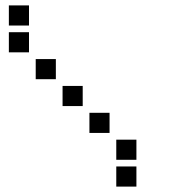

<svg xmlns="http://www.w3.org/2000/svg" viewBox="-20 -708 640 715"><path d="M14 -688Q13 -688 13 -688Q13 -688 13 -687V-614Q13 -613 13 -613Q13 -613 14 -613H87Q88 -613 88 -613Q88 -613 88 -614V-687Q88 -688 88 -688Q88 -688 87 -688ZM14 -588Q13 -588 13 -588Q13 -588 13 -587V-514Q13 -513 13 -513Q13 -513 14 -513H87Q88 -513 88 -513Q88 -513 88 -514V-587Q88 -588 88 -588Q88 -588 87 -588ZM114 -488Q113 -488 113 -488Q113 -488 113 -487V-414Q113 -413 113 -413Q113 -413 114 -413H187Q188 -413 188 -413Q188 -413 188 -414V-487Q188 -488 188 -488Q188 -488 187 -488ZM214 -388Q213 -388 213 -388Q213 -388 213 -387V-314Q213 -313 213 -313Q213 -313 214 -313H287Q288 -313 288 -313Q288 -313 288 -314V-387Q288 -388 288 -388Q288 -388 287 -388ZM314 -288Q313 -288 313 -288Q313 -288 313 -287V-214Q313 -213 313 -213Q313 -213 314 -213H387Q388 -213 388 -213Q388 -213 388 -214V-287Q388 -288 388 -288Q388 -288 387 -288ZM414 -188Q413 -188 413 -188Q413 -188 413 -187V-114Q413 -113 413 -113Q413 -113 414 -113H487Q488 -113 488 -113Q488 -113 488 -114V-187Q488 -188 488 -188Q488 -188 487 -188ZM414 -88Q413 -88 413 -88Q413 -88 413 -87V-14Q413 -13 413 -13Q413 -13 414 -13H487Q488 -13 488 -13Q488 -13 488 -14V-87Q488 -88 488 -88Q488 -88 487 -88Z"/></svg>

Font: Doto
Style: Bold
Weight: 700
Monospace: yes
Version: Version 1.000